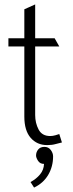

<svg xmlns="http://www.w3.org/2000/svg" viewBox="-20 -643 328 868"><path d="M248 -433H139V-123Q139 -87 154.5 -57.5Q170 -28 207 -28Q218 -28 230.5 -31.5Q243 -35 248 -37L260 1Q250 3 232.5 8Q215 13 194 13Q147 13 118.5 -20Q90 -53 90 -116V-433H18V-470H90V-601L139 -623V-470H227ZM181 21Q199 21 209.5 35Q220 49 220 64Q220 110 198 147.5Q176 185 134 205L118 180Q144 166 161 145.5Q178 125 179 98Q161 98 152 84Q143 70 143 60Q143 45 152.5 33Q162 21 181 21Z"/></svg>

Font: Palanquin Thin
Style: Regular
Weight: 250
Designer: Pria Ravichandran
Version: Version 1.001